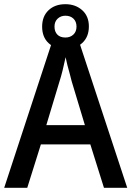

<svg xmlns="http://www.w3.org/2000/svg" viewBox="-20 -896 627 916"><path d="M476 0 411 -207H175L110 0H0L235 -716H351L587 0ZM322 -508Q319 -522 313 -543Q307 -564 301.5 -585.5Q296 -607 293 -623Q287 -594 279 -561.5Q271 -529 264 -508L201 -299H385ZM292 -662Q242 -662 211.5 -690.5Q181 -719 181 -769Q181 -818 211.5 -847Q242 -876 292 -876Q340 -876 372 -847.5Q404 -819 404 -770Q404 -720 372.5 -691Q341 -662 292 -662ZM292 -717Q315 -717 330 -731Q345 -745 345 -769Q345 -793 330.5 -807Q316 -821 292 -821Q270 -821 255 -807Q240 -793 240 -769Q240 -745 253.5 -731Q267 -717 292 -717Z"/></svg>

Font: Noto Sans Ethiopic SemiCondensed Medium
Style: Regular
Weight: 500
Width: 4
Designer: Monotype Design Team
Foundry: Monotype Imaging Inc.
Version: Version 2.102; ttfautohint (v1.8.4.7-5d5b)